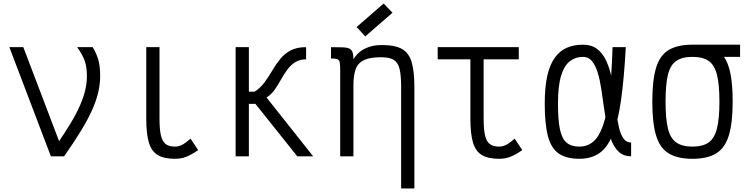

<svg xmlns="http://www.w3.org/2000/svg" viewBox="-20 -885 4240 1087"><path d="M268 0 33 -618H112L343 -11V0ZM343 0 296 -59Q347 -132 381 -189Q415 -246 435 -293Q455 -340 463.5 -379.5Q472 -419 472 -455Q472 -503 460.5 -538Q449 -573 417 -618H505Q529 -577 538 -541.5Q547 -506 547 -455Q547 -411 537 -366Q527 -321 504 -268Q481 -215 441.5 -149.5Q402 -84 343 0Z M970 14Q909 14 873.5 -7Q838 -28 823 -77.5Q808 -127 808 -213V-618H883V-213Q883 -153 891 -118.5Q899 -84 918 -69.5Q937 -55 970 -55Q991 -55 1010 -64.5Q1029 -74 1059 -100L1102 -35Q1062 -8 1033.5 3Q1005 14 970 14Z M1314 0V-618H1389V-366H1422Q1455 -388 1478.5 -420Q1502 -452 1522 -486.5Q1542 -521 1566.5 -551Q1591 -581 1625.5 -599.5Q1660 -618 1713 -618V-549Q1676 -549 1650.5 -532.5Q1625 -516 1606 -490Q1587 -464 1570.5 -434Q1554 -404 1535 -377Q1516 -350 1489 -333L1753 0H1663L1426 -297H1389V0Z M2251 182V-392Q2251 -457 2242.5 -493.5Q2234 -530 2210 -545.5Q2186 -561 2138 -561Q2077 -561 2042.5 -545.5Q2008 -530 1994.5 -495.5Q1981 -461 1981 -403V0H1906V-486L1981 -549Q1994 -572 2015.5 -590Q2037 -608 2068.5 -619Q2100 -630 2143 -630Q2218 -630 2257 -607Q2296 -584 2311 -532Q2326 -480 2326 -392V182ZM1906 -486Q1906 -517 1903.5 -531Q1901 -545 1890 -549.5Q1879 -554 1854 -554V-618Q1895 -618 1920.5 -617Q1946 -616 1958.5 -609.5Q1971 -603 1976 -589Q1981 -575 1981 -549ZM2048 -679 1999 -732 2152 -865 2202 -813Z M2805 14Q2744 14 2708.5 -7Q2673 -28 2658 -77.5Q2643 -127 2643 -213V-593H2718V-213Q2718 -153 2726 -118.5Q2734 -84 2753 -69.5Q2772 -55 2805 -55Q2826 -55 2845 -64.5Q2864 -74 2894 -100L2937 -35Q2897 -8 2868.5 3Q2840 14 2805 14ZM2458 -549V-618H2917V-549Z M3553 -78V0Q3512 0 3485.5 -23.5Q3459 -47 3442.5 -87.5Q3426 -128 3416 -178Q3406 -228 3398.5 -281.5Q3391 -335 3383.5 -385Q3376 -435 3363.5 -475Q3351 -515 3331.5 -539Q3312 -563 3280 -563Q3239 -563 3207 -539Q3175 -515 3157 -457.5Q3139 -400 3139 -298Q3139 -206 3150 -153Q3161 -100 3187.5 -77.5Q3214 -55 3260 -55Q3305 -55 3338 -82.5Q3371 -110 3393.5 -173.5Q3416 -237 3429.5 -346Q3443 -455 3448 -618H3523Q3513 -437 3495.5 -315Q3478 -193 3448 -120.5Q3418 -48 3372 -17Q3326 14 3260 14Q3186 14 3143 -16Q3100 -46 3082 -114.5Q3064 -183 3064 -298Q3064 -392 3078.5 -456Q3093 -520 3121.5 -559Q3150 -598 3190 -615Q3230 -632 3280 -632Q3328 -632 3359 -609Q3390 -586 3409.5 -546Q3429 -506 3440 -457Q3451 -408 3457 -355Q3463 -302 3469 -253Q3475 -204 3484 -164.5Q3493 -125 3509.5 -101.5Q3526 -78 3553 -78Z M3900 14Q3815 14 3765 -17Q3715 -48 3694 -119Q3673 -190 3673 -309Q3673 -429 3694 -500Q3715 -571 3765 -601.5Q3815 -632 3900 -632Q3965 -632 4008.5 -616.5Q4052 -601 4078 -564.5Q4104 -528 4116 -465.5Q4128 -403 4128 -309Q4128 -190 4106.5 -119Q4085 -48 4035.5 -17Q3986 14 3900 14ZM3900 -55Q3959 -55 3992 -78.5Q4025 -102 4039 -157.5Q4053 -213 4053 -309Q4053 -407 4039 -462Q4025 -517 3992 -540Q3959 -563 3900 -563Q3842 -563 3808.5 -540Q3775 -517 3761.5 -462Q3748 -407 3748 -309Q3748 -213 3761.5 -157.5Q3775 -102 3808.5 -78.5Q3842 -55 3900 -55ZM3900 -563V-632H4170V-563Z"/></svg>

Font: Victor Mono
Style: Regular
Weight: 400
Monospace: yes
Designer: Rune Bjørnerås
Version: Version 1.561;gftools[0.9.30]